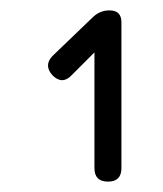

<svg xmlns="http://www.w3.org/2000/svg" viewBox="-20 -664 314 370"><path d="M162 -340V-563L118 -519Q100 -500 81 -519Q64 -538 81 -556L158 -630Q172 -644 191 -644Q214 -644 214 -621V-340Q214 -314 188 -314Q162 -314 162 -340Z"/></svg>

Font: Jura
Style: Regular
Weight: 400
Designer: Daniel Johnson, Alexei Vanyashin
Foundry: Daniel Johnson
Version: Version 5.103